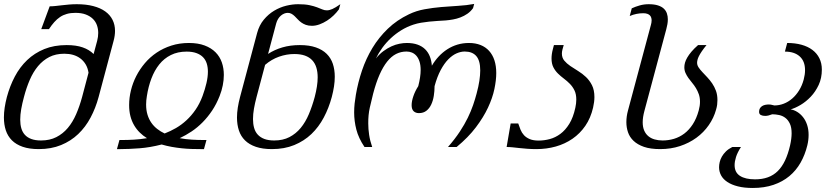

<svg xmlns="http://www.w3.org/2000/svg" viewBox="-35 -748 4265 977"><path d="M0 -254.4Q15.1 -310.5 40.5 -358.6Q65.9 -406.7 103.3 -442.4Q140.6 -478 190.4 -498.3Q240.2 -518.6 304.2 -518.6Q352.5 -518.6 386 -506.8Q419.4 -495.1 441.4 -473.1L459.5 -540.5Q464.8 -561 464.8 -580.1Q464.8 -601.1 458.3 -619.6Q451.7 -638.2 437.5 -652.1Q423.3 -666 401.4 -674.3Q379.4 -682.6 348.6 -682.6Q324.2 -682.6 305.2 -677.2Q286.1 -671.9 270.5 -661.4Q254.9 -650.9 241.2 -635.5Q227.5 -620.1 213.9 -599.6H174.8L217.8 -715.8Q231.9 -715.8 247.3 -717.5Q262.7 -719.2 280 -721.2Q297.4 -723.1 316.2 -724.9Q335 -726.6 356 -726.6Q403.3 -726.6 439.7 -717Q476.1 -707.5 500.5 -689.9Q524.9 -672.4 537.6 -647.2Q550.3 -622.1 550.3 -590.8Q550.3 -566.9 543 -540L466.8 -254.4Q451.7 -198.2 426 -149.9Q400.4 -101.6 363 -65.9Q325.7 -30.3 275.6 -9.8Q225.6 10.7 162.1 10.7Q114.3 10.7 80.6 -1Q46.9 -12.7 25.6 -33.9Q4.4 -55.2 -5.4 -84.7Q-15.1 -114.3 -15.1 -150.4Q-15.1 -174.3 -11.2 -200.4Q-7.3 -226.6 0 -254.4ZM86.9 -254.4Q78.1 -222.2 73 -193.1Q67.9 -164.1 67.9 -139.2Q67.9 -114.7 73.5 -95.2Q79.1 -75.7 91.6 -62Q104 -48.3 124.3 -40.8Q144.5 -33.2 173.8 -33.2Q218.3 -33.2 251.7 -50.3Q285.2 -67.4 310.1 -96.9Q335 -126.5 352.5 -167Q370.1 -207.5 382.8 -254.4L415.5 -377.9Q411.6 -402.8 400.6 -420.9Q389.6 -439 373.5 -450.9Q357.4 -462.9 336.9 -468.8Q316.4 -474.6 292.5 -474.6Q248.5 -474.6 215.8 -457.8Q183.1 -440.9 158.4 -411.4Q133.8 -381.8 116.5 -341.6Q99.1 -301.3 86.9 -254.4Z M590.3 -35.6Q615.2 -35.6 646.7 -37.4Q678.2 -39.1 712.9 -44.9Q692.9 -57.1 676.3 -73.5Q659.7 -89.8 647.5 -110.6Q635.3 -131.3 628.7 -156.7Q622.1 -182.1 622.1 -213.4Q622.1 -250.5 631.3 -288.3Q640.6 -326.2 658.4 -361.1Q676.3 -396 702.4 -426.8Q728.5 -457.5 762.2 -480.2Q795.9 -502.9 837.2 -516.1Q878.4 -529.3 926.3 -529.3Q972.7 -529.3 1006.3 -516.6Q1040 -503.9 1061.8 -481.9Q1083.5 -460 1093.8 -430.4Q1104 -400.9 1104 -366.7Q1104 -340.8 1098.6 -313.7Q1093.3 -286.6 1082.5 -259.3Q1066.4 -218.3 1044.2 -185.1Q1022 -151.9 995.8 -125.5Q969.7 -99.1 940.2 -79.3Q910.6 -59.6 879.4 -44.9Q911.1 -39.1 941.7 -37.4Q972.2 -35.6 997.6 -35.6H1015.6L1002.9 10.7H984.9Q963.4 10.7 939.5 10Q915.5 9.3 889.9 6.6Q864.3 3.9 838.4 -0.7Q812.5 -5.4 787.6 -12.7Q729 2.4 674.8 6.6Q620.6 10.7 578.1 10.7H560.1L572.8 -35.6ZM914.6 -485.4Q869.1 -485.4 834.5 -468Q799.8 -450.7 775.4 -420.2Q751 -389.6 735.4 -348.4Q719.7 -307.1 712.4 -259.3Q710.4 -248 709.5 -237.3Q708.5 -226.6 708.5 -216.3Q708.5 -187 715.6 -164.1Q722.7 -141.1 735.4 -123Q748 -105 765.4 -91.6Q782.7 -78.1 802.7 -68.8Q832 -80.1 860.4 -96.4Q888.7 -112.8 913.8 -136Q939 -159.2 960 -189.7Q981 -220.2 995.6 -259.3Q1008.3 -293.9 1015.6 -325.4Q1022.9 -356.9 1022.9 -383.3Q1022.9 -406.7 1016.8 -425.5Q1010.7 -444.3 997.6 -457.5Q984.4 -470.7 963.9 -478Q943.4 -485.4 914.6 -485.4Z M1273.4 -580.1Q1284.2 -620.1 1307.4 -647.9Q1330.6 -675.8 1359.9 -693.4Q1389.2 -710.9 1421.1 -718.8Q1453.1 -726.6 1481.9 -726.6Q1517.1 -726.6 1539.8 -721.7Q1562.5 -716.8 1578.1 -710.9Q1593.8 -705.1 1605 -700.2Q1616.2 -695.3 1628.4 -695.3Q1640.6 -695.3 1656.2 -702.1Q1671.9 -709 1696.8 -726.6L1689.5 -700.2Q1678.2 -684.6 1662.8 -669.7Q1647.5 -654.8 1629.2 -643.1Q1610.8 -631.3 1591.1 -624Q1571.3 -616.7 1552.2 -616.7Q1534.2 -616.7 1521 -621.6Q1507.8 -626.5 1497.8 -633.8Q1487.8 -641.1 1480 -649.7Q1472.2 -658.2 1464.6 -665.5Q1457 -672.9 1448.5 -677.7Q1439.9 -682.6 1429.2 -682.6Q1420.4 -682.6 1411.4 -679Q1402.3 -675.3 1394.3 -668.5Q1386.2 -661.6 1380.1 -651.6Q1374 -641.6 1370.6 -629.4L1329.1 -473.6Q1361.8 -495.1 1401.9 -506.8Q1441.9 -518.6 1490.7 -518.6Q1538.6 -518.6 1572.3 -506.8Q1606 -495.1 1627.4 -473.9Q1648.9 -452.6 1658.7 -423.1Q1668.5 -393.6 1668.5 -357.4Q1668.5 -334 1664.6 -308.1Q1660.6 -282.2 1653.3 -254.4Q1638.2 -198.2 1612.5 -149.9Q1586.9 -101.6 1549.6 -65.9Q1512.2 -30.3 1462.2 -9.8Q1412.1 10.7 1348.6 10.7Q1300.8 10.7 1266.8 -1Q1232.9 -12.7 1211.7 -33.7Q1190.4 -54.7 1180.7 -84.2Q1170.9 -113.8 1170.9 -149.9Q1170.9 -173.8 1175 -200.2Q1179.2 -226.6 1186.5 -254.4ZM1566.4 -254.4Q1573.7 -282.2 1577.6 -307.4Q1581.5 -332.5 1581.5 -354.5Q1581.5 -382.3 1574.7 -404.3Q1567.9 -426.3 1553.5 -441.7Q1539.1 -457 1516.6 -465.1Q1494.1 -473.1 1462.4 -473.1Q1423.3 -473.1 1384.8 -459.5Q1346.2 -445.8 1314 -418L1270.5 -254.4Q1262.2 -223.1 1257.3 -195.1Q1252.4 -167 1252.4 -142.1Q1252.4 -117.2 1258.1 -97.2Q1263.7 -77.1 1276.6 -63Q1289.6 -48.8 1310.1 -41Q1330.6 -33.2 1360.4 -33.2Q1404.8 -33.2 1437.7 -50.3Q1470.7 -67.4 1495.1 -96.9Q1519.5 -126.5 1536.6 -167Q1553.7 -207.5 1566.4 -254.4Z M2372.1 -706.5Q2359.9 -689.5 2343.3 -678Q2326.7 -666.5 2307.9 -659.4Q2289.1 -652.3 2269.8 -648.9Q2250.5 -645.5 2232.9 -644Q2211.9 -642.6 2190.7 -641.4Q2169.4 -640.1 2148.4 -637.9Q2127.4 -635.7 2107.4 -632.3Q2087.4 -628.9 2068.4 -622.6Q2035.6 -611.8 2006.8 -594Q1978 -576.2 1953.9 -553.7Q1929.7 -531.2 1910.6 -504.9Q1891.6 -478.5 1877.9 -450.7Q1896 -473.1 1916.3 -488Q1936.5 -502.9 1957 -512.2Q1977.5 -521.5 1997.6 -525.4Q2017.6 -529.3 2035.2 -529.3Q2066.4 -529.3 2089.6 -521Q2112.8 -512.7 2128.4 -497.3Q2144 -481.9 2152.3 -460.7Q2160.6 -439.5 2162.6 -413.6Q2177.7 -439.5 2197.5 -460.7Q2217.3 -481.9 2241.2 -497.3Q2265.1 -512.7 2292.7 -521Q2320.3 -529.3 2351.6 -529.3Q2384.3 -529.3 2410.2 -519Q2436 -508.8 2453.9 -489Q2471.7 -469.2 2481 -440.9Q2490.2 -412.6 2490.2 -376.5Q2490.2 -339.8 2480.7 -294.7Q2471.2 -249.5 2448.2 -200.4Q2425.3 -151.4 2386.5 -100.1Q2347.7 -48.8 2288.6 0H2244.6Q2280.3 -41 2304.7 -78.1Q2329.1 -115.2 2345.5 -148.9Q2361.8 -182.6 2372.3 -213.1Q2382.8 -243.7 2390.1 -271.5Q2399.9 -307.6 2404.3 -336.9Q2408.7 -366.2 2408.7 -389.6Q2408.7 -439.5 2388.7 -462.6Q2368.7 -485.8 2329.6 -485.8Q2310.1 -485.8 2288.6 -476.6Q2267.1 -467.3 2246.3 -446.3Q2225.6 -425.3 2207.5 -391.6Q2189.5 -357.9 2176.3 -309.6Q2176.3 -284.7 2172.4 -260.3Q2168.5 -235.8 2159.4 -216.3Q2150.4 -196.8 2135 -184.6Q2119.6 -172.4 2096.7 -172.4Q2080.1 -172.4 2069.8 -182.1Q2059.6 -191.9 2059.6 -212.9Q2059.6 -232.9 2068.4 -258.5Q2077.1 -284.2 2093.3 -309.6Q2105.5 -356.9 2105.5 -391.6Q2105.5 -417 2099.6 -434.8Q2093.8 -452.6 2084 -463.9Q2074.2 -475.1 2061.3 -480.5Q2048.3 -485.8 2033.7 -485.8Q2004.9 -485.8 1980.5 -473.4Q1956.1 -460.9 1935.1 -434.6Q1914.1 -408.2 1896.2 -367.7Q1878.4 -327.1 1863.8 -271.5Q1855 -237.8 1846.7 -200.2Q1838.4 -162.6 1838.9 -119.6Q1838.9 -91.8 1843.3 -62Q1847.7 -32.2 1858.9 0H1819.8Q1789.6 -44.9 1778.3 -88.6Q1767.1 -132.3 1767.1 -175.8Q1767.1 -198.7 1769.5 -221.2Q1772 -243.7 1775.9 -266.1Q1786.6 -328.6 1807.1 -389.4Q1827.6 -450.2 1860.1 -503.9Q1892.6 -557.6 1938.5 -601.8Q1984.4 -646 2045.9 -675.3Q2083.5 -693.4 2125.5 -700.9Q2167.5 -708.5 2210.7 -712.2Q2253.9 -715.8 2296.4 -718.3Q2338.9 -720.7 2377.9 -728Z M2706.1 -32.7Q2733.9 -32.7 2762.5 -40.3Q2791 -47.9 2816.4 -66.7Q2841.8 -85.4 2861.8 -117.7Q2881.8 -149.9 2892.6 -199.7Q2897.5 -222.2 2897.5 -241.2Q2897.5 -269 2888.2 -288.1Q2878.9 -307.1 2864.7 -321.5Q2850.6 -335.9 2834.5 -347.9Q2818.4 -359.9 2804.2 -373.8Q2790 -387.7 2780.8 -405.8Q2771.5 -423.8 2771.5 -450.7Q2771.5 -461.4 2773.2 -473.6Q2774.9 -485.8 2778.8 -500L2783.7 -518.6H2833.5L2827.1 -496.1Q2824.2 -484.9 2824.2 -475.6Q2824.2 -454.1 2836.4 -439.5Q2848.6 -424.8 2867.2 -412.1Q2885.7 -399.4 2907 -386.5Q2928.2 -373.5 2946.8 -356Q2965.3 -338.4 2977.5 -314Q2989.7 -289.6 2989.7 -253.9Q2989.7 -241.7 2988 -228.5Q2986.3 -215.3 2982.9 -200.2Q2970.7 -147.5 2943.6 -107.9Q2916.5 -68.4 2878.2 -42Q2839.8 -15.6 2793 -2.4Q2746.1 10.7 2694.3 10.7Q2668.9 10.7 2647.7 9Q2626.5 7.3 2608.2 5.4Q2589.8 3.4 2574 1.7Q2558.1 0 2543 0L2563.5 -119.6H2602.1Q2607.4 -103.5 2613.8 -87.9Q2620.1 -72.3 2631.3 -60.1Q2642.6 -47.9 2660.4 -40.3Q2678.2 -32.7 2706.1 -32.7Z M3277.3 -621.6Q3278.8 -627 3279.8 -632.8Q3280.8 -638.7 3280.8 -644.5Q3280.8 -651.4 3278.8 -658Q3276.9 -664.6 3272 -669.7Q3267.1 -674.8 3258.8 -677.7Q3250.5 -680.7 3237.8 -680.7Q3220.7 -680.7 3203.6 -677.2Q3186.5 -673.8 3169.4 -666.5L3179.7 -705.6Q3198.7 -714.4 3220.5 -720.5Q3242.2 -726.6 3265.6 -726.6Q3293.9 -726.6 3313 -720.5Q3332 -714.4 3343 -703.9Q3354 -693.4 3358.6 -679.4Q3363.3 -665.5 3363.3 -649.9Q3363.3 -637.2 3361.1 -624.8Q3358.9 -612.3 3355.5 -599.6L3244.1 -183.6Q3235.4 -151.4 3235.4 -126Q3235.4 -101.6 3242.9 -84Q3250.5 -66.4 3263.9 -55.2Q3277.3 -43.9 3295.9 -38.6Q3314.5 -33.2 3336.4 -33.2Q3366.7 -33.2 3395 -41.7Q3423.3 -50.3 3447.5 -68.6Q3471.7 -86.9 3490.5 -116Q3509.3 -145 3520.5 -186Q3526.9 -209.5 3526.9 -230Q3526.9 -251.5 3521 -268.3Q3515.1 -285.2 3506.3 -299.6Q3497.6 -314 3487.1 -326.4Q3476.6 -338.9 3467.8 -351.3Q3459 -363.8 3453.1 -377Q3447.3 -390.1 3447.3 -405.8Q3447.3 -417 3450.7 -429.2Q3454.1 -441.4 3462.2 -455.3Q3470.2 -469.2 3483.6 -485.1Q3497.1 -501 3517.1 -518.6H3560.1Q3545.4 -500.5 3536.1 -486.8Q3526.9 -473.1 3521.5 -462.4Q3516.1 -451.7 3514.2 -443.4Q3512.2 -435.1 3512.2 -428.7Q3512.2 -416.5 3519.8 -405Q3527.3 -393.6 3539.1 -381.1Q3550.8 -368.7 3564 -354.7Q3577.1 -340.8 3588.9 -323.7Q3600.6 -306.6 3608.2 -285.9Q3615.7 -265.1 3615.7 -238.8Q3615.7 -227.5 3614.3 -215.6Q3612.8 -203.6 3608.9 -190.4Q3597.2 -147.9 3571.5 -111.1Q3545.9 -74.2 3508.8 -47.1Q3471.7 -20 3425 -4.6Q3378.4 10.7 3324.7 10.7Q3274.9 10.7 3241.9 -0.7Q3209 -12.2 3189 -31.2Q3168.9 -50.3 3160.6 -75Q3152.3 -99.6 3152.3 -126.5Q3152.3 -155.8 3160.6 -186Z M4054.7 -343.3Q4058.1 -356.4 4059.8 -368.2Q4061.5 -379.9 4061.5 -391.1Q4061.5 -436.5 4034.4 -460.9Q4007.3 -485.4 3959 -485.4L3970.7 -529.3Q4010.7 -529.3 4043.5 -520.3Q4076.2 -511.2 4099.1 -493.9Q4122.1 -476.6 4134.5 -451.4Q4147 -426.3 4147 -394Q4147 -350.6 4130.9 -315.9Q4114.7 -281.2 4090.6 -255.9Q4066.4 -230.5 4038.8 -214.1Q4011.2 -197.8 3988.3 -191.4Q4005.9 -188.5 4022.2 -178.2Q4038.6 -168 4051.5 -151.6Q4064.5 -135.3 4072 -112.5Q4079.6 -89.8 4079.6 -61.5Q4079.6 -35.6 4073.2 -8.8Q4061.5 39.6 4038.8 79.6Q4016.1 119.6 3981.7 148.2Q3947.3 176.8 3900.9 192.6Q3854.5 208.5 3795.4 208.5Q3752 208.5 3720 200.4Q3688 192.4 3666.5 178.2Q3645 164.1 3634.5 144.8Q3624 125.5 3624 103Q3624 90.8 3627.2 76.9Q3630.4 63 3638.2 49.1Q3646 35.2 3658.9 22.5Q3671.9 9.8 3691.4 0H3735.4Q3717.3 28.3 3710.2 51Q3703.1 73.7 3703.1 92.3Q3703.1 129.4 3730.5 147Q3757.8 164.6 3807.1 164.6Q3843.8 164.6 3872.6 154.1Q3901.4 143.6 3922.9 122.3Q3944.3 101.1 3959.7 68.6Q3975.1 36.1 3985.4 -8.3Q3993.2 -43 3993.2 -69.8Q3993.2 -99.6 3984.4 -118.4Q3975.6 -137.2 3961.7 -147.9Q3947.8 -158.7 3929.9 -162.6Q3912.1 -166.5 3894.5 -166.5Q3884.8 -162.6 3875.7 -160.4Q3866.7 -158.2 3858.9 -158.2Q3845.2 -158.2 3836.4 -162.8Q3827.6 -167.5 3827.6 -179.2Q3827.6 -189.9 3832 -197Q3836.4 -204.1 3843.5 -208.5Q3850.6 -212.9 3859.4 -214.6Q3868.2 -216.3 3877 -216.3Q3884.8 -216.3 3891.8 -214.6Q3898.9 -212.9 3905.3 -211.4Q3930.2 -211.4 3953.4 -220.5Q3976.6 -229.5 3996.3 -246.6Q4016.1 -263.7 4031.2 -288.1Q4046.4 -312.5 4054.7 -343.3Z"/></svg>

Font: Arian Grqi
Style: Italic
Weight: 400
Italic angle: -15°
Designer: Ruben Hakobyan (Tarumian)
Foundry: Ruben Hakobyan (Tarumian)
Version: Version 1.002